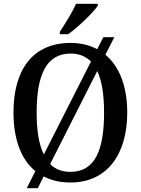

<svg xmlns="http://www.w3.org/2000/svg" viewBox="-20 -951 742 1011"><path d="M295 -784V-771H339C393 -809 472 -886 495 -921V-931H380C361 -886 323 -826 295 -784ZM166 -50 121 40H179L210 -22C250 -1 296 10 351 10C543 10 650 -137 650 -358C650 -494 610 -600 535 -663L582 -755H524L492 -692C452 -713 406 -725 352 -725C149 -725 51 -580 51 -359C51 -221 89 -113 166 -50ZM459 -627 211 -138C184 -191 173 -265 173 -358C173 -555 223 -669 352 -669C397 -669 432 -654 459 -627ZM351 -46C306 -46 271 -60 244 -87L492 -577C517 -524 528 -451 528 -358C528 -162 481 -46 351 -46Z"/></svg>

Font: Noto Serif SemiCondensed Medium
Style: Regular
Weight: 500
Width: 4
Designer: Monotype Design Team
Foundry: Monotype Imaging Inc.
Version: Version 2.014